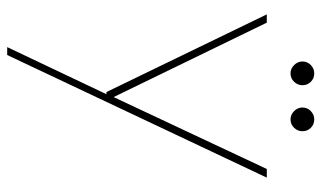

<svg xmlns="http://www.w3.org/2000/svg" viewBox="-200 -474 894 534"><g transform="rotate(90 247.0 -207.0)"><path d="M111 220 242 -56H236L20 -502H43L250 -76L450 -502H474L133 220ZM184 -568Q171 -568 161 -578Q151 -588 151 -601Q151 -615 161 -624.5Q171 -634 184 -634Q198 -634 207.5 -624.5Q217 -615 217 -601Q217 -588 207.5 -578Q198 -568 184 -568ZM312 -568Q299 -568 289 -578Q279 -588 279 -601Q279 -615 289 -624.5Q299 -634 312 -634Q326 -634 335.5 -624.5Q345 -615 345 -601Q345 -588 335.5 -578Q326 -568 312 -568Z"/></g></svg>

Font: DM Sans 16pt Thin
Style: Regular
Weight: 250
Version: Version 4.004;gftools[0.9.30]